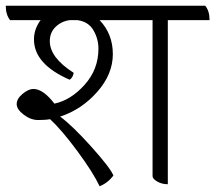

<svg xmlns="http://www.w3.org/2000/svg" viewBox="-45 -620 748 667"><path d="M683 -550H538V20Q517 20 501 10.5Q485 1 485 -8V-550H301Q347 -502 347 -432Q347 -362 292.5 -300.5Q238 -239 164 -215Q207 -183 273 -109.5Q339 -36 349 -10Q329 16 301 27Q279 -20 224.5 -94Q170 -168 129 -206Q113 -203 87.5 -203Q62 -203 37.5 -221.5Q13 -240 13 -258.5Q13 -277 33.5 -294Q54 -311 71 -311Q105 -311 144 -260Q201 -272 249 -325.5Q297 -379 297 -451Q297 -485 279.5 -515Q262 -545 224 -550H197Q168 -546 148 -526.5Q128 -507 128 -477Q128 -420 211 -367Q208 -350 197 -343Q73 -397 73 -483Q73 -519 96 -550H-10Q-25 -569 -25 -600H668Q683 -582 683 -550Z"/></svg>

Font: Karma Light
Style: Regular
Weight: 300
Designer: Joana Correia
Foundry: Indian Type Foundry
Version: Version 1.202;PS 1.0;hotconv 1.0.78;makeotf.lib2.5.61930; tt